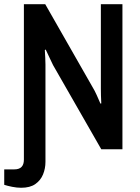

<svg xmlns="http://www.w3.org/2000/svg" viewBox="-50 -706 662 908"><path d="M50 182Q30 182 7.5 177.5Q-15 173 -30 168V95H18Q63 95 63 49V-686H164L390 -290Q397 -279 407.5 -256Q418 -233 425 -216L429 -217Q428 -235 427.5 -254Q427 -273 427 -287V-686H529V0H429L201 -398Q196 -409 185 -431.5Q174 -454 166 -472L162 -469Q163 -454 164 -433.5Q165 -413 165 -401V59Q165 91 153.5 119Q142 147 117 164.5Q92 182 50 182Z"/></svg>

Font: Archivo Narrow SemiBold
Style: Regular
Weight: 600
Designer: Hector Gatti
Foundry: Omnibus-Type
Version: Version 3.002